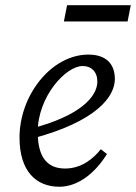

<svg xmlns="http://www.w3.org/2000/svg" viewBox="-20 -694 515 727"><path d="M204.6 13.1C278.5 13.1 342.9 -42.6 384.9 -110.8L361.7 -128.9C334.6 -94.7 289.6 -55.9 226.7 -55.9C161.8 -55.9 122.8 -94.9 122.8 -194.4C122.8 -327.2 228.3 -444 293 -444C325.7 -444 348.6 -422.2 348.6 -385.3C348.6 -328.1 283.8 -254.9 96.9 -206.9L100.9 -169C347.6 -234.5 414.9 -329.2 414.9 -394.9C414.9 -454 379.5 -487.3 314.9 -487.3C175.1 -487.3 53.9 -334.3 53.9 -173C53.9 -45.3 117.1 13.1 204.6 13.1ZM221.9 -612.8H463.1L475.2 -674.2H234L221.9 -612.8Z"/></svg>

Font: Source Serif Variable
Style: Italic
Weight: 389
Italic angle: -12°
Designer: Frank Grießhammer
Foundry: Adobe Systems Incorporated
Version: Version 3.001;hotconv 1.0.111;makeotfexe 2.5.65597